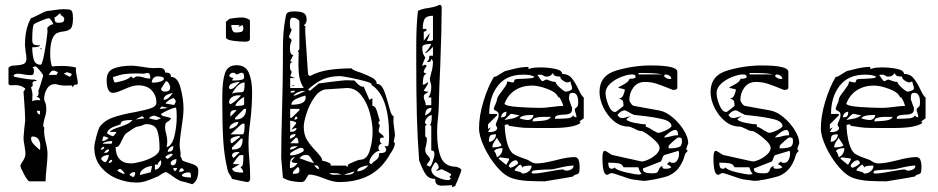

<svg xmlns="http://www.w3.org/2000/svg" viewBox="-20 -748 3868 792"><path d="M297 -431Q301 -413 301 -406Q301 -399 295 -399H293Q283 -399 281 -388L275 -396Q271 -395 249 -395Q232 -395 222 -398Q212 -401 207 -401Q185 -401 173.5 -381.5Q162 -362 162 -339Q162 -336 166.5 -325.5Q171 -315 171 -296Q171 -281 164 -260Q158 -238 158 -228Q158 -227 160 -224.5Q162 -222 163 -222Q162 -217 162 -208Q162 -193 165 -178.5Q168 -164 169 -160Q176 -134 176 -112Q176 -93 172 -55Q168 -19 168 0H102Q95 0 79.5 -28.5Q64 -57 64 -65Q64 -68 74.5 -84Q85 -100 85 -113Q85 -125 81 -147Q77 -169 77 -179Q78 -193 80 -216Q82 -239 84 -252Q84 -279 77 -370Q79 -372 81.5 -376Q84 -380 84 -383Q66 -397 45 -397L22 -396L15 -401V-469L22 -474Q26 -478 44 -478Q65 -479 77 -484Q89 -489 89 -505Q89 -520 86 -533Q83 -560 83 -562Q83 -631 108 -673Q108 -672 131 -683Q166 -702 176 -703Q182 -703 188.5 -704Q195 -705 200 -706Q228 -710 239 -710Q259 -710 266.5 -708.5Q274 -707 277.5 -699.5Q281 -692 281 -673Q281 -639 271 -629.5Q261 -620 240 -618Q223 -616 212.5 -610Q202 -604 194.5 -584Q187 -564 187 -524Q187 -499 194 -474Q216 -476 233 -476Q270 -476 294 -469Q293 -466 293 -460Q293 -451 297 -431ZM205 -677Q205 -664 208 -659Q211 -654 221 -654Q233 -654 239 -657Q245 -660 245 -669Q245 -677 237 -681.5Q229 -686 229 -693Q226 -693 218 -685Q210 -677 205 -677ZM200 -648Q199 -653 193 -662Q187 -671 182 -673Q175 -673 149.5 -662.5Q124 -652 120 -648Q113 -638 113 -583Q113 -569 119 -565Q125 -561 139 -561L145 -562Q145 -553 113 -553Q113 -525 119 -503Q125 -481 148 -481Q154 -481 163 -528Q172 -575 176 -617L175 -631Q175 -635 183.5 -641.5Q192 -648 200 -648ZM151 -543 145 -549H151ZM158 -435Q158 -441 144.5 -457Q131 -473 127 -474Q123 -474 119 -472.5Q115 -471 114 -469Q120 -468 120 -457Q120 -446 117.5 -442Q115 -438 106 -438Q99 -438 90.5 -439Q82 -440 78 -441Q66 -444 52 -444Q47 -444 41.5 -441.5Q36 -439 36 -434Q36 -431 66 -426Q96 -421 110 -420H115Q130 -420 132 -414Q121 -414 117.5 -411.5Q114 -409 114 -405L115 -397Q115 -391 108 -388Q114 -368 114 -358Q114 -354 113.5 -348Q113 -342 113 -330Q122 -335 133.5 -335Q145 -335 146 -335Q146 -340 140.5 -344.5Q135 -349 129 -351H131Q139 -351 139 -363L138 -374Q139 -373 146.5 -397Q154 -421 158 -435ZM219 -450Q216 -452 210 -454.5Q204 -457 200 -457Q194 -457 188.5 -450.5Q183 -444 182 -439H213ZM276 -443Q274 -444 266.5 -447Q259 -450 255 -450L243 -444L268 -431Q269 -432 272.5 -435.5Q276 -439 276 -443ZM127 -352 129 -351ZM145 -276V-291H132Q134 -276 145 -276ZM146 -148Q146 -164 138 -174.5Q130 -185 114 -185Q112 -185 110 -182.5Q108 -180 108 -179Q108 -165 118.5 -153.5Q129 -142 145 -129Q146 -132 146 -148Z M757 -77Q778 -71 788 -64.5Q798 -58 798 -45Q798 -2 773 12Q742 2 730 0Q718 -2 685 -26Q668 -38 666 -38Q658 -38 643.5 -28Q629 -18 625 -18Q601 -7 582 -1Q563 5 542 5Q503 5 463 -11Q423 -27 396 -59.5Q369 -92 369 -140Q369 -153 376.5 -181.5Q384 -210 390 -223Q409 -250 445 -263Q481 -276 539 -286Q585 -295 605 -302.5Q625 -310 625 -325Q625 -355 605.5 -375.5Q586 -396 551 -396Q537 -396 524 -392Q511 -388 490 -379Q460 -365 446 -365Q420 -365 420 -418Q420 -454 449 -465.5Q478 -477 524 -477Q533 -477 547.5 -475Q562 -473 569 -472Q596 -467 613 -467L636 -468Q661 -468 661 -449Q673 -449 679 -445.5Q685 -442 685 -431Q713 -431 725 -385Q737 -339 737 -299Q737 -272 729 -222Q721 -172 721 -148Q721 -142 723 -130.5Q725 -119 725 -113L724 -104L730 -93Q730 -87 736 -84Q742 -81 757 -77ZM571 -429Q584 -424 600 -424Q600 -447 589 -447Q585 -447 580.5 -445.5Q576 -444 571 -444L545 -445Q512 -445 494 -442.5Q476 -440 446 -430Q446 -426 448.5 -418Q451 -410 453 -408Q464 -408 488.5 -415.5Q513 -423 520 -433L530 -425Q531 -425 536 -429Q541 -433 545 -433Q557 -433 571 -429ZM656 -423Q656 -433 629 -433Q620 -433 613 -425.5Q606 -418 606 -408L616 -407Q626 -407 641 -411.5Q656 -416 656 -423ZM644 -381Q644 -378 648 -374Q652 -370 657 -370Q671 -370 676.5 -374Q682 -378 682 -388Q682 -395 676.5 -404Q671 -413 664 -413ZM655 -336Q674 -336 693 -365Q690 -364 679 -361Q668 -358 661.5 -351.5Q655 -345 655 -336ZM696 -343Q690 -343 678.5 -335.5Q667 -328 662 -321L699 -315Q699 -317 702 -322Q705 -327 705 -329Q705 -333 701.5 -338Q698 -343 696 -343ZM673 -303 647 -309 638 -298ZM686 -260Q680 -250 671 -246Q666 -243 663.5 -239Q661 -235 661 -223Q661 -209 666 -194Q670 -176 670 -165Q670 -155 667 -141Q689 -146 699 -185Q709 -224 709 -268Q709 -294 706 -304Q696 -304 676.5 -295Q657 -286 644 -278Q646 -272 651.5 -270Q657 -268 669 -265.5Q681 -263 686 -260ZM595 -260Q600 -258 609.5 -256Q619 -254 625 -253Q628 -254 634 -256Q640 -258 644 -260Q639 -263 630 -266.5Q621 -270 617 -271Q611 -271 604 -268Q597 -265 595 -260ZM567 -269 539 -255 576 -260ZM460 -204H433Q437 -210 448.5 -215Q460 -220 473 -224Q494 -231 507 -237.5Q520 -244 526 -253H522Q503 -253 490.5 -250Q478 -247 477 -235Q469 -232 455.5 -227.5Q442 -223 433.5 -216.5Q425 -210 421 -199Q423 -196 433 -191Q443 -186 446 -186Q448 -186 454 -193.5Q460 -201 460 -204ZM638 -134V-138Q638 -184 628.5 -210Q619 -236 583 -236Q578 -236 568 -231.5Q558 -227 554 -227Q543 -227 525.5 -215Q508 -203 502 -199Q496 -195 491.5 -186.5Q487 -178 483 -170Q477 -156 471.5 -148.5Q466 -141 457 -141Q457 -110 473 -92Q489 -74 520 -74Q536 -74 565 -82Q594 -90 616 -103.5Q638 -117 638 -134ZM402 -166Q409 -166 416 -170Q423 -174 428 -179Q424 -181 418.5 -183Q413 -185 409 -186Q406 -186 404 -178Q402 -170 402 -166ZM443 -165Q443 -166 438 -166Q429 -166 417.5 -163Q406 -160 403 -155H440Q443 -158 443 -165ZM672 -122Q685 -122 690 -127Q695 -132 695 -145Q687 -145 679.5 -137.5Q672 -130 672 -122ZM396 -133 397 -130Q400 -130 405 -133Q410 -136 410 -138L409 -143Q406 -143 401 -139Q396 -135 396 -133ZM409 -117Q430 -117 430 -132Q417 -132 409 -117ZM672 -93Q676 -95 684 -101.5Q692 -108 692 -111Q692 -114 688 -114Q682 -114 673.5 -109.5Q665 -105 662 -100Q663 -98 666 -95.5Q669 -93 672 -93ZM429 -109Q419 -109 409.5 -105Q400 -101 397 -93Q398 -89 403.5 -84.5Q409 -80 412 -79Q419 -79 424 -91Q429 -103 429 -109ZM691 -66Q708 -66 708 -92Q702 -92 693 -87Q684 -82 684 -75Q684 -72 686.5 -69Q689 -66 691 -66ZM443 -89Q430 -89 428 -75Q443 -77 443 -89ZM645 -78 644 -87Q641 -86 636.5 -81Q632 -76 631 -74Q631 -72 632 -70.5Q633 -69 633 -69H619V-48Q629 -48 637 -57.5Q645 -67 645 -78ZM607 -63Q591 -63 574 -52.5Q557 -42 557 -26L600 -37Q602 -37 604 -47.5Q606 -58 607 -63ZM710 -55H695Q695 -46 702 -42Q710 -47 710 -55ZM739 -46Q734 -54 730 -54Q725 -54 722 -49Q719 -44 719 -39Q736 -39 739 -46ZM494 -30Q494 -35 486.5 -43Q479 -51 475 -51Q468 -51 464 -43Q468 -41 478.5 -35.5Q489 -30 494 -30ZM538 -37 533 -38Q521 -38 514 -26Q527 -18 529 -18Q533 -18 535.5 -24.5Q538 -31 538 -37ZM768 -16Q768 -25 766.5 -31Q765 -37 758 -37Q750 -37 741.5 -34Q733 -31 730 -26Q730 -16 768 -16Z M980 -676Q988 -676 999.5 -671.5Q1011 -667 1011 -663V-589Q1011 -576 993 -576Q969 -576 940.5 -580Q912 -584 912 -595V-658L925 -669Q926 -671 946 -673.5Q966 -676 980 -676ZM951 -614Q969 -614 976.5 -617Q984 -620 984 -632Q984 -637 980 -645Q977 -644 972.5 -641Q968 -638 962 -638L969 -645H934Q934 -635 938 -624.5Q942 -614 951 -614ZM919 -46Q905 -104 901 -167.5Q897 -231 897 -318V-350Q897 -413 908 -446Q919 -479 956 -479Q993 -479 1006.5 -447.5Q1020 -416 1020 -366Q1020 -311 1012 -245Q1005 -194 1005 -155Q1005 -130 1009 -82Q1010 -70 1011 -53Q1012 -36 1012 -13Q1012 3 999 3Q987 1 968.5 -3Q950 -7 937 -10Q935 -17 928 -27Q921 -37 919 -46ZM947 -416Q987 -416 987 -428Q987 -440 984.5 -444Q982 -448 975 -448Q973 -448 966 -444.5Q959 -441 956 -441Q954 -441 951 -444.5Q948 -448 943 -448Q936 -448 932.5 -445.5Q929 -443 925 -435Q933 -427 940 -427L943 -428L937 -416ZM924 -387Q924 -385 926.5 -382.5Q929 -380 931 -380Q940 -380 953 -393.5Q966 -407 969 -410H965Q957 -410 941 -405Q925 -400 925 -388ZM937 -362Q951 -367 969 -367Q978 -367 982 -369Q986 -371 987.5 -379.5Q989 -388 989 -408Q963 -408 937 -362ZM931 -318Q953 -330 974 -354L965 -355Q949 -355 937 -347.5Q925 -340 925 -325Q925 -323 927.5 -320.5Q930 -318 931 -318ZM950 -312 959 -311Q966 -311 976.5 -312.5Q987 -314 987 -318V-348Q960 -334 950 -312ZM995 -299H987L950 -262V-255Q995 -255 995 -299ZM930 -277 931 -267 956 -293 950 -294Q930 -294 930 -277ZM926 -217Q937 -217 950 -225.5Q963 -234 963 -245Q950 -245 938 -237Q926 -229 926 -217ZM931 -194H980Q986 -194 987.5 -206.5Q989 -219 989 -238H980Q976 -236 958.5 -220Q941 -204 931 -194ZM937 -157 969 -182V-188Q931 -183 931 -170Q931 -157 937 -157ZM981 -176H974L937 -139V-131Q962 -131 971.5 -141Q981 -151 981 -176ZM943 -96 969 -120 959 -121Q940 -121 937 -108Q937 -105 939 -101.5Q941 -98 943 -96ZM983 -36Q983 -45 977.5 -51.5Q972 -58 972 -59Q972 -59 978 -62Q984 -65 984 -108H969Q967 -108 954.5 -92Q942 -76 942 -72V-71H969L937 -52Q941 -41 953.5 -38.5Q966 -36 983 -36Z M1140 -95Q1140 -148 1141 -193Q1142 -238 1143 -274Q1147 -418 1147 -504V-541Q1147 -578 1149 -609Q1151 -640 1159 -682Q1161 -694 1169.5 -697.5Q1178 -701 1192 -701Q1223 -701 1234 -693.5Q1245 -686 1245 -666Q1245 -660 1242 -653.5Q1239 -647 1233 -644L1240 -639Q1239 -635 1239 -616Q1239 -612 1249 -465L1251 -441L1258 -434Q1293 -453 1336.5 -459.5Q1380 -466 1431 -466Q1432 -462 1442.5 -457.5Q1453 -453 1466 -449Q1498 -437 1516 -427Q1534 -417 1534 -402Q1551 -402 1561 -381Q1571 -360 1581 -322Q1588 -295 1592.5 -283Q1597 -271 1604 -268Q1603 -265 1603 -247Q1603 -239 1604.5 -230.5Q1606 -222 1606 -218Q1609 -203 1609 -188L1604 -163Q1605 -162 1606.5 -160Q1608 -158 1609 -157Q1609 -141 1590 -114Q1556 -53 1503.5 -25Q1451 3 1378 3Q1354 3 1314 -13Q1277 -28 1255 -28Q1252 -28 1247 -18.5Q1242 -9 1237 -3Q1232 3 1222 3Q1202 3 1181 -1.5Q1160 -6 1147 -15ZM1233 -385Q1220 -405 1215.5 -427.5Q1211 -450 1211 -479L1212 -534H1208L1215 -546V-658Q1215 -664 1206 -669.5Q1197 -675 1190 -675Q1181 -675 1178.5 -670Q1176 -665 1176 -654Q1176 -632 1179.5 -630Q1183 -628 1183 -626Q1183 -623 1177.5 -611Q1172 -599 1172 -595Q1172 -594 1177.5 -589Q1183 -584 1183 -583Q1183 -579 1179.5 -571.5Q1176 -564 1176 -548Q1176 -521 1190 -521L1177 -496L1190 -491L1186 -492Q1176 -492 1176 -474Q1176 -461 1179.5 -457.5Q1183 -454 1183 -452Q1183 -449 1181 -443.5Q1179 -438 1177 -434L1197 -426H1177V-385ZM1503 -79Q1503 -77 1506 -74Q1509 -71 1512 -71Q1519 -80 1529 -86Q1537 -92 1540.5 -98Q1544 -104 1544 -116Q1557 -116 1565 -119Q1573 -122 1573 -133Q1572 -135 1570 -139Q1568 -143 1566 -145H1579Q1585 -145 1585 -188Q1585 -352 1512 -398L1513 -400Q1513 -406 1485 -413.5Q1457 -421 1426.5 -427Q1396 -433 1384 -434Q1342 -434 1312.5 -421Q1283 -408 1251 -379L1258 -373L1295 -404Q1300 -404 1342 -410Q1400 -417 1407 -417L1442 -416Q1464 -390 1476 -390L1480 -391L1504 -336L1516 -343V-311Q1525 -311 1530 -301.5Q1535 -292 1540 -272Q1544 -256 1547 -250Q1545 -250 1543 -246Q1541 -242 1541 -240Q1541 -238 1547 -232Q1546 -227 1544.5 -221Q1543 -215 1542 -212Q1542 -205 1545 -201.5Q1548 -198 1555.5 -193Q1563 -188 1563 -180H1556Q1552 -180 1549.5 -178Q1547 -176 1547 -169Q1547 -164 1548.5 -161.5Q1550 -159 1555 -157Q1547 -153 1544 -149Q1541 -145 1541 -138Q1541 -129 1547 -126Q1533 -126 1518.5 -109.5Q1504 -93 1504 -80ZM1197 -398 1183 -391Q1187 -398 1194 -398ZM1344 -71V-65H1407L1412 -59L1418 -71Q1424 -74 1442 -81.5Q1460 -89 1465 -89Q1494 -89 1505.5 -128Q1517 -167 1517 -206Q1517 -238 1506 -280.5Q1495 -323 1471 -354Q1447 -385 1412 -385Q1404 -385 1320 -379Q1295 -373 1275.5 -344.5Q1256 -316 1244.5 -280.5Q1233 -245 1233 -225Q1233 -193 1246 -171.5Q1259 -150 1283 -125Q1296 -111 1302.5 -102Q1309 -93 1309 -85Q1316 -85 1330 -79.5Q1344 -74 1344 -71ZM1177 -367 1183 -366Q1189 -366 1192 -367Q1195 -368 1197 -373L1190 -374Q1180 -374 1177 -367ZM1190 -354H1197Q1200 -354 1217.5 -362.5Q1235 -371 1240 -373H1236Q1223 -373 1210.5 -368Q1198 -363 1190 -354ZM1182 -316Q1241 -316 1241 -345L1240 -354Q1223 -350 1202.5 -340.5Q1182 -331 1182 -316ZM1177 -262H1183L1215 -293V-299H1177ZM1195 -254Q1203 -254 1208 -262L1201 -268Q1195 -262 1195 -254ZM1203 -220Q1194 -220 1183 -212Q1183 -216 1192.5 -227Q1202 -238 1202 -240Q1202 -244 1193 -247Q1184 -250 1177 -250V-204Q1203 -204 1203 -220ZM1176 -181 1177 -176Q1184 -178 1191.5 -183Q1199 -188 1199 -195Q1176 -195 1176 -181ZM1211 -157V-160Q1211 -179 1201 -181L1177 -157ZM1176 -131Q1190 -131 1208 -145H1199Q1176 -145 1176 -131ZM1177 -114V-107Q1197 -107 1215 -115Q1233 -123 1233 -126Q1233 -134 1230 -136Q1227 -138 1221 -138Q1214 -138 1195.5 -128Q1177 -118 1177 -114ZM1276 -76Q1271 -81 1265.5 -90.5Q1260 -100 1255.5 -104.5Q1251 -109 1243 -109Q1233 -109 1227.5 -106Q1222 -103 1215 -95Q1217 -95 1242 -85.5Q1267 -76 1276 -76ZM1176 -55Q1194 -55 1208 -76H1199Q1183 -76 1183 -84L1197 -102Q1182 -96 1179 -88Q1176 -80 1176 -69.5Q1176 -59 1176 -55ZM1296 -50Q1296 -57 1292.5 -61.5Q1289 -66 1283 -66L1276 -65Q1289 -50 1296 -50ZM1454 -43 1455 -41Q1483 -44 1499 -65H1495Q1486 -65 1470 -58.5Q1454 -52 1454 -43ZM1188 -31H1192Q1203 -31 1209 -33.5Q1215 -36 1215 -45Q1215 -51 1214 -54Q1213 -57 1208 -59Q1198 -50 1193 -44.5Q1188 -39 1188 -31ZM1409 -27Q1438 -27 1442 -41L1399 -28ZM1358 -27 1388 -28Q1379 -32 1371 -33Q1363 -34 1353 -34L1338 -33Q1344 -27 1358 -27Z M1883 -47Q1883 -41 1867 -2Q1858 16 1858 19L1845 24V16Q1833 16 1823 17Q1813 18 1804 18Q1790 18 1782.5 12.5Q1775 7 1775 -10Q1749 -10 1736 -29Q1723 -48 1709 -86Q1702 -176 1699.5 -270.5Q1697 -365 1697 -493V-557Q1697 -644 1704 -703Q1721 -712 1747 -715Q1751 -716 1765 -718.5Q1779 -721 1790 -727L1793 -728Q1802 -728 1802 -717Q1802 -637 1796 -475Q1792 -396 1790 -314Q1790 -292 1786 -254Q1785 -246 1784 -233Q1783 -220 1783 -202Q1783 -137 1799 -98.5Q1815 -60 1863 -60Q1883 -53 1883 -47ZM1724 -629H1738Q1738 -627 1739 -626Q1740 -625 1740 -624Q1740 -622 1735.5 -619.5Q1731 -617 1728 -617V-580Q1731 -584 1740.5 -596.5Q1750 -609 1753 -610Q1752 -607 1749 -597.5Q1746 -588 1740 -580Q1741 -580 1744 -579.5Q1747 -579 1751 -579Q1766 -579 1766 -585V-683Q1740 -683 1732 -670.5Q1724 -658 1724 -629ZM1753 -610ZM1747 -370Q1744 -366 1739 -363.5Q1734 -361 1731 -358Q1728 -355 1728 -349Q1728 -341 1732 -333Q1736 -325 1736 -314H1759V-346H1747Q1759 -362 1759 -391Q1759 -397 1756 -407Q1753 -417 1753 -423L1759 -448Q1766 -471 1766 -494Q1765 -497 1763 -500.5Q1761 -504 1759 -506Q1759 -492 1747 -492L1740 -494Q1747 -497 1749 -503Q1751 -509 1751 -518H1766V-555Q1760 -548 1749.5 -538.5Q1739 -529 1737 -529L1734 -530Q1753 -551 1759 -567Q1748 -567 1735 -564.5Q1722 -562 1722 -553Q1722 -530 1728 -521Q1734 -512 1734 -511Q1734 -509 1728 -495.5Q1722 -482 1722 -475Q1724 -476 1727.5 -478.5Q1731 -481 1734 -481Q1736 -481 1738 -478.5Q1740 -476 1740 -475Q1737 -472 1733 -465Q1729 -458 1728 -454Q1728 -448 1733.5 -446.5Q1739 -445 1740 -444Q1729 -441 1726.5 -428Q1724 -415 1724 -399Q1732 -399 1737 -403.5Q1742 -408 1744 -408L1747 -407Q1744 -399 1737.5 -389Q1731 -379 1728 -375Q1731 -370 1747 -370ZM1734 -271Q1736 -273 1744.5 -278Q1753 -283 1756.5 -289Q1760 -295 1760 -303Q1746 -303 1740 -295Q1734 -287 1734 -271ZM1772 -111Q1772 -121 1769.5 -124Q1767 -127 1759 -127V-228L1753 -234Q1761 -234 1761 -273Q1751 -273 1742 -262.5Q1733 -252 1733 -241Q1733 -240 1736.5 -237.5Q1740 -235 1740 -234L1734 -228V-185Q1741 -183 1741 -172Q1741 -165 1738 -150Q1734 -140 1734 -128Q1734 -117 1744 -107Q1754 -97 1754 -90Q1754 -87 1748 -79.5Q1742 -72 1740 -67Q1741 -67 1746 -64Q1751 -61 1753 -61Q1758 -61 1765 -82Q1772 -103 1772 -111ZM1833 -18Q1834 -19 1837.5 -22Q1841 -25 1841 -29Q1841 -31 1825 -39Q1809 -47 1802 -50Q1799 -50 1792 -46.5Q1785 -43 1777 -43Q1780 -44 1784.5 -49Q1789 -54 1790 -55Q1790 -62 1786.5 -69Q1783 -76 1777 -79Q1774 -79 1767.5 -67.5Q1761 -56 1759 -50Q1759 -29 1784 -17Q1809 -5 1830 -5Q1836 -5 1840 -13Z M2018 -432 2020 -431Q2026 -431 2045 -444Q2063 -456 2068 -456Q2075 -458 2104.5 -465Q2134 -472 2160 -472V-463Q2174 -468 2185.5 -469Q2197 -470 2209 -470Q2240 -470 2269.5 -464Q2299 -458 2299 -443Q2324 -443 2338.5 -425.5Q2353 -408 2367 -378Q2372 -367 2377.5 -358Q2383 -349 2388 -346V-260L2370 -247L2375 -241Q2348 -220 2257 -220H2205Q2155 -220 2139.5 -221Q2124 -222 2079 -229Q2078 -235 2073 -235Q2071 -235 2068 -234Q2065 -233 2062 -233Q2062 -204 2069.5 -169Q2077 -134 2092 -118Q2100 -109 2136 -96Q2154 -90 2160 -87Q2178 -74 2191 -74Q2214 -74 2241 -80Q2268 -86 2272 -87Q2320 -100 2349 -100Q2362 -100 2366.5 -88.5Q2371 -77 2371 -59Q2371 -40 2368 -35Q2365 -30 2357 -28.5Q2349 -27 2344 -20Q2338 -18 2227 0Q2185 0 2152.5 -2Q2120 -4 2092 -13Q2061 -23 2029.5 -60Q1998 -97 1977 -142Q1956 -187 1956 -219Q1956 -269 1974 -329Q1992 -389 2018 -432ZM2314 -370Q2320 -370 2330 -374Q2340 -378 2340 -383Q2340 -389 2336 -400.5Q2332 -412 2332 -414Q2332 -411 2327.5 -409.5Q2323 -408 2320 -408Q2312 -409 2301.5 -416Q2291 -423 2291 -432Q2262 -432 2262 -446Q2260 -446 2254 -439Q2248 -432 2232 -432Q2227 -432 2222 -436Q2217 -440 2209 -440L2196 -439Q2198 -438 2205.5 -426Q2213 -414 2218 -413Q2220 -413 2225.5 -416.5Q2231 -420 2235 -420Q2239 -419 2250 -414.5Q2261 -410 2272 -410Q2272 -402 2290 -386Q2308 -370 2314 -370ZM2003 -203Q2012 -203 2021.5 -207.5Q2031 -212 2031 -220Q2031 -222 2028 -226.5Q2025 -231 2025 -235Q2027 -242 2032 -252.5Q2037 -263 2037 -274Q2037 -282 2033.5 -285.5Q2030 -289 2023.5 -292Q2017 -295 2017 -299Q2017 -303 2023.5 -317.5Q2030 -332 2030 -337Q2030 -347 2049 -370Q2060 -385 2066 -394Q2072 -403 2072 -412Q2076 -412 2083 -410Q2090 -408 2097 -408Q2100 -408 2101 -413.5Q2102 -419 2104 -420Q2112 -423 2136 -423Q2159 -424 2171 -425.5Q2183 -427 2184 -432Q2173 -437 2163 -438.5Q2153 -440 2137 -440Q2069 -440 2033.5 -394Q1998 -348 1998 -278H2030V-272L1993 -235V-216L2005 -223L1993 -204ZM2209 -303Q2227 -303 2257 -307Q2285 -311 2303 -311Q2303 -316 2296 -331.5Q2289 -347 2285 -347L2283 -346Q2276 -367 2238.5 -381Q2201 -395 2175 -395Q2135 -395 2105 -376Q2075 -357 2061 -320Q2066 -310 2119.5 -306.5Q2173 -303 2209 -303ZM2301 -275Q2285 -274 2277 -271Q2269 -268 2269 -258Q2302 -258 2321 -260Q2340 -262 2344 -272Q2349 -264 2358 -264Q2358 -272 2354.5 -281.5Q2351 -291 2351 -296Q2351 -300 2355.5 -303Q2360 -306 2362.5 -310Q2365 -314 2365 -326Q2365 -365 2342 -365Q2332 -365 2329.5 -359.5Q2327 -354 2327 -339Q2338 -306 2340 -303V-299Q2340 -284 2330 -279.5Q2320 -275 2301 -275ZM2047 -264Q2060 -264 2064.5 -269Q2069 -274 2069 -287Q2060 -287 2053.5 -280Q2047 -273 2047 -264ZM2061 -253 2082 -257Q2084 -257 2095.5 -259.5Q2107 -262 2123 -272Q2120 -273 2092 -278H2088Q2086 -278 2076.5 -269Q2067 -260 2061 -253ZM2158 -253Q2167 -253 2173.5 -259Q2180 -265 2180 -274Q2130 -274 2123 -260Q2143 -253 2158 -253ZM2218 -266Q2204 -266 2190.5 -262.5Q2177 -259 2177 -250L2178 -247Q2180 -247 2213.5 -249.5Q2247 -252 2252 -266H2224ZM1997 -163Q2009 -163 2017.5 -172.5Q2026 -182 2026 -194Q2007 -194 2002 -188.5Q1997 -183 1997 -163ZM2011 -140Q2040 -140 2049 -148Q2046 -155 2039 -164.5Q2032 -174 2030 -180Q2028 -177 2019.5 -164.5Q2011 -152 2011 -140ZM2030 -99Q2053 -111 2053 -137Q2025 -137 2018 -124Q2023 -121 2026 -112.5Q2029 -104 2030 -99ZM2080 -91 2079 -94 2043 -99 2036 -94 2068 -68Q2080 -86 2080 -91ZM2086 -56Q2095 -58 2106 -65Q2117 -72 2117 -75Q2117 -80 2113.5 -83.5Q2110 -87 2108 -87Q2099 -87 2089 -78.5Q2079 -70 2079 -62Q2080 -60 2082 -58.5Q2084 -57 2086 -56ZM2129 -37Q2134 -32 2135 -32Q2150 -32 2161.5 -41.5Q2173 -51 2173 -65Q2135 -65 2135 -56Q2135 -59 2131.5 -64Q2128 -69 2126 -69Q2124 -69 2113.5 -59.5Q2103 -50 2103 -47L2104 -44Q2126 -39 2129 -37ZM2178 -32Q2195 -32 2218 -36Q2241 -40 2247 -41Q2289 -49 2302 -49L2314 -44Q2326 -44 2336 -49Q2346 -54 2346 -65Q2326 -65 2292 -57Q2287 -56 2275 -53Q2263 -50 2252 -49Q2232 -49 2209.5 -47.5Q2187 -46 2178 -44L2172 -37Q2177 -32 2178 -32Z M2818 -126Q2808 -119 2804 -106Q2800 -93 2799 -90Q2786 -59 2768.5 -43Q2751 -27 2731 -20.5Q2711 -14 2674 -7Q2658 -5 2651 -3L2633 -2L2588 -8Q2583 -8 2549 -20Q2509 -34 2503 -34Q2498 -34 2493 -30.5Q2488 -27 2484 -27Q2465 -27 2465 -97Q2465 -126 2475 -126Q2482 -124 2493 -116Q2504 -108 2509 -108L2626 -82Q2638 -82 2656 -90.5Q2674 -99 2687.5 -112Q2701 -125 2701 -138Q2701 -149 2685.5 -165Q2670 -181 2651 -194Q2632 -207 2628 -207Q2619 -207 2610.5 -210.5Q2602 -214 2595 -218Q2579 -226 2571 -226Q2540 -226 2513 -248Q2486 -270 2469.5 -303.5Q2453 -337 2453 -369Q2453 -437 2523.5 -457.5Q2594 -478 2664 -478Q2774 -478 2774 -452V-386Q2774 -377 2756 -377Q2712 -395 2689 -402.5Q2666 -410 2640 -410Q2610 -410 2593 -387.5Q2576 -365 2576 -335Q2576 -331 2582.5 -321.5Q2589 -312 2596 -311L2701 -292Q2727 -287 2754.5 -264Q2782 -241 2800.5 -211Q2819 -181 2819 -157Q2818 -153 2814.5 -145Q2811 -137 2811 -132Q2811 -131 2813.5 -128.5Q2816 -126 2818 -126ZM2614 -441H2712Q2691 -445 2671.5 -446Q2652 -447 2637 -447Q2622 -447 2614 -447ZM2518 -286Q2521 -286 2534.5 -297Q2548 -308 2552 -311Q2552 -327 2548.5 -332.5Q2545 -338 2533 -342Q2545 -342 2550.5 -354.5Q2556 -367 2558 -378Q2554 -381 2542 -383Q2530 -385 2530 -387Q2530 -388 2551.5 -399Q2573 -410 2577 -423Q2602 -423 2602 -431Q2602 -441 2588 -441Q2570 -441 2543.5 -431Q2517 -421 2497.5 -403.5Q2478 -386 2478 -363Q2478 -344 2489.5 -315Q2501 -286 2518 -286ZM2719 -434Q2723 -429 2729.5 -425.5Q2736 -422 2743 -422L2749 -423Q2749 -431 2741 -436Q2733 -441 2724 -441Q2723 -440 2721 -438Q2719 -436 2719 -434ZM2750 -227Q2750 -247 2714.5 -256Q2679 -265 2623 -271Q2600 -273 2596 -274Q2590 -276 2575 -284.5Q2560 -293 2558 -293Q2542 -293 2527 -274Q2533 -261 2548 -261Q2554 -261 2564.5 -264.5Q2575 -268 2583 -268Q2582 -267 2575 -264.5Q2568 -262 2564 -255Q2569 -247 2599 -241Q2629 -235 2644 -235V-225Q2653 -224 2674 -210Q2692 -200 2694 -200Q2704 -200 2724 -209Q2744 -218 2750 -227ZM2765 -212Q2755 -212 2738 -199Q2721 -186 2719 -181Q2729 -181 2745 -185Q2760 -190 2777 -190Q2777 -212 2765 -212ZM2793 -169Q2793 -175 2790.5 -178Q2788 -181 2779 -181H2778Q2775 -181 2756.5 -165Q2738 -149 2738 -145V-136Q2764 -136 2778.5 -140.5Q2793 -145 2793 -164ZM2781 -113Q2781 -122 2779 -126L2719 -108Q2714 -103 2711.5 -94Q2709 -85 2706 -82L2632 -53V-49Q2632 -33 2670 -33Q2685 -33 2689.5 -36Q2694 -39 2697 -46Q2699 -57 2712 -64Q2712 -56 2714.5 -54Q2717 -52 2724 -52H2730Q2742 -52 2749 -58Q2746 -63 2739.5 -66.5Q2733 -70 2731 -71L2743 -82Q2745 -78 2748.5 -77Q2752 -76 2756 -76Q2768 -76 2774.5 -88Q2781 -100 2781 -113ZM2626 -34Q2621 -36 2617.5 -45Q2614 -54 2613 -58H2552Q2546 -72 2530.5 -74.5Q2515 -77 2489 -77Q2489 -52 2502 -52Q2513 -52 2515 -58Q2520 -47 2560 -37.5Q2600 -28 2617 -28Q2619 -28 2622.5 -29.5Q2626 -31 2626 -34Z M3276 -126Q3266 -119 3262 -106Q3258 -93 3257 -90Q3244 -59 3226.5 -43Q3209 -27 3189 -20.5Q3169 -14 3132 -7Q3116 -5 3109 -3L3091 -2L3046 -8Q3041 -8 3007 -20Q2967 -34 2961 -34Q2956 -34 2951 -30.5Q2946 -27 2942 -27Q2923 -27 2923 -97Q2923 -126 2933 -126Q2940 -124 2951 -116Q2962 -108 2967 -108L3084 -82Q3096 -82 3114 -90.5Q3132 -99 3145.5 -112Q3159 -125 3159 -138Q3159 -149 3143.5 -165Q3128 -181 3109 -194Q3090 -207 3086 -207Q3077 -207 3068.5 -210.5Q3060 -214 3053 -218Q3037 -226 3029 -226Q2998 -226 2971 -248Q2944 -270 2927.5 -303.5Q2911 -337 2911 -369Q2911 -437 2981.5 -457.5Q3052 -478 3122 -478Q3232 -478 3232 -452V-386Q3232 -377 3214 -377Q3170 -395 3147 -402.5Q3124 -410 3098 -410Q3068 -410 3051 -387.5Q3034 -365 3034 -335Q3034 -331 3040.5 -321.5Q3047 -312 3054 -311L3159 -292Q3185 -287 3212.5 -264Q3240 -241 3258.5 -211Q3277 -181 3277 -157Q3276 -153 3272.5 -145Q3269 -137 3269 -132Q3269 -131 3271.5 -128.5Q3274 -126 3276 -126ZM3072 -441H3170Q3149 -445 3129.5 -446Q3110 -447 3095 -447Q3080 -447 3072 -447ZM2976 -286Q2979 -286 2992.5 -297Q3006 -308 3010 -311Q3010 -327 3006.5 -332.5Q3003 -338 2991 -342Q3003 -342 3008.5 -354.5Q3014 -367 3016 -378Q3012 -381 3000 -383Q2988 -385 2988 -387Q2988 -388 3009.5 -399Q3031 -410 3035 -423Q3060 -423 3060 -431Q3060 -441 3046 -441Q3028 -441 3001.5 -431Q2975 -421 2955.5 -403.5Q2936 -386 2936 -363Q2936 -344 2947.5 -315Q2959 -286 2976 -286ZM3177 -434Q3181 -429 3187.5 -425.5Q3194 -422 3201 -422L3207 -423Q3207 -431 3199 -436Q3191 -441 3182 -441Q3181 -440 3179 -438Q3177 -436 3177 -434ZM3208 -227Q3208 -247 3172.5 -256Q3137 -265 3081 -271Q3058 -273 3054 -274Q3048 -276 3033 -284.5Q3018 -293 3016 -293Q3000 -293 2985 -274Q2991 -261 3006 -261Q3012 -261 3022.5 -264.5Q3033 -268 3041 -268Q3040 -267 3033 -264.5Q3026 -262 3022 -255Q3027 -247 3057 -241Q3087 -235 3102 -235V-225Q3111 -224 3132 -210Q3150 -200 3152 -200Q3162 -200 3182 -209Q3202 -218 3208 -227ZM3223 -212Q3213 -212 3196 -199Q3179 -186 3177 -181Q3187 -181 3203 -185Q3218 -190 3235 -190Q3235 -212 3223 -212ZM3251 -169Q3251 -175 3248.5 -178Q3246 -181 3237 -181H3236Q3233 -181 3214.5 -165Q3196 -149 3196 -145V-136Q3222 -136 3236.5 -140.5Q3251 -145 3251 -164ZM3239 -113Q3239 -122 3237 -126L3177 -108Q3172 -103 3169.5 -94Q3167 -85 3164 -82L3090 -53V-49Q3090 -33 3128 -33Q3143 -33 3147.5 -36Q3152 -39 3155 -46Q3157 -57 3170 -64Q3170 -56 3172.5 -54Q3175 -52 3182 -52H3188Q3200 -52 3207 -58Q3204 -63 3197.5 -66.5Q3191 -70 3189 -71L3201 -82Q3203 -78 3206.5 -77Q3210 -76 3214 -76Q3226 -76 3232.5 -88Q3239 -100 3239 -113ZM3084 -34Q3079 -36 3075.5 -45Q3072 -54 3071 -58H3010Q3004 -72 2988.5 -74.5Q2973 -77 2947 -77Q2947 -52 2960 -52Q2971 -52 2973 -58Q2978 -47 3018 -37.5Q3058 -28 3075 -28Q3077 -28 3080.5 -29.5Q3084 -31 3084 -34Z M3428 -432 3430 -431Q3436 -431 3455 -444Q3473 -456 3478 -456Q3485 -458 3514.5 -465Q3544 -472 3570 -472V-463Q3584 -468 3595.5 -469Q3607 -470 3619 -470Q3650 -470 3679.5 -464Q3709 -458 3709 -443Q3734 -443 3748.5 -425.5Q3763 -408 3777 -378Q3782 -367 3787.5 -358Q3793 -349 3798 -346V-260L3780 -247L3785 -241Q3758 -220 3667 -220H3615Q3565 -220 3549.5 -221Q3534 -222 3489 -229Q3488 -235 3483 -235Q3481 -235 3478 -234Q3475 -233 3472 -233Q3472 -204 3479.5 -169Q3487 -134 3502 -118Q3510 -109 3546 -96Q3564 -90 3570 -87Q3588 -74 3601 -74Q3624 -74 3651 -80Q3678 -86 3682 -87Q3730 -100 3759 -100Q3772 -100 3776.5 -88.5Q3781 -77 3781 -59Q3781 -40 3778 -35Q3775 -30 3767 -28.5Q3759 -27 3754 -20Q3748 -18 3637 0Q3595 0 3562.5 -2Q3530 -4 3502 -13Q3471 -23 3439.5 -60Q3408 -97 3387 -142Q3366 -187 3366 -219Q3366 -269 3384 -329Q3402 -389 3428 -432ZM3724 -370Q3730 -370 3740 -374Q3750 -378 3750 -383Q3750 -389 3746 -400.5Q3742 -412 3742 -414Q3742 -411 3737.5 -409.5Q3733 -408 3730 -408Q3722 -409 3711.5 -416Q3701 -423 3701 -432Q3672 -432 3672 -446Q3670 -446 3664 -439Q3658 -432 3642 -432Q3637 -432 3632 -436Q3627 -440 3619 -440L3606 -439Q3608 -438 3615.5 -426Q3623 -414 3628 -413Q3630 -413 3635.5 -416.5Q3641 -420 3645 -420Q3649 -419 3660 -414.5Q3671 -410 3682 -410Q3682 -402 3700 -386Q3718 -370 3724 -370ZM3413 -203Q3422 -203 3431.5 -207.5Q3441 -212 3441 -220Q3441 -222 3438 -226.5Q3435 -231 3435 -235Q3437 -242 3442 -252.5Q3447 -263 3447 -274Q3447 -282 3443.5 -285.5Q3440 -289 3433.5 -292Q3427 -295 3427 -299Q3427 -303 3433.5 -317.5Q3440 -332 3440 -337Q3440 -347 3459 -370Q3470 -385 3476 -394Q3482 -403 3482 -412Q3486 -412 3493 -410Q3500 -408 3507 -408Q3510 -408 3511 -413.5Q3512 -419 3514 -420Q3522 -423 3546 -423Q3569 -424 3581 -425.5Q3593 -427 3594 -432Q3583 -437 3573 -438.5Q3563 -440 3547 -440Q3479 -440 3443.5 -394Q3408 -348 3408 -278H3440V-272L3403 -235V-216L3415 -223L3403 -204ZM3619 -303Q3637 -303 3667 -307Q3695 -311 3713 -311Q3713 -316 3706 -331.5Q3699 -347 3695 -347L3693 -346Q3686 -367 3648.5 -381Q3611 -395 3585 -395Q3545 -395 3515 -376Q3485 -357 3471 -320Q3476 -310 3529.5 -306.5Q3583 -303 3619 -303ZM3711 -275Q3695 -274 3687 -271Q3679 -268 3679 -258Q3712 -258 3731 -260Q3750 -262 3754 -272Q3759 -264 3768 -264Q3768 -272 3764.5 -281.5Q3761 -291 3761 -296Q3761 -300 3765.5 -303Q3770 -306 3772.5 -310Q3775 -314 3775 -326Q3775 -365 3752 -365Q3742 -365 3739.5 -359.5Q3737 -354 3737 -339Q3748 -306 3750 -303V-299Q3750 -284 3740 -279.5Q3730 -275 3711 -275ZM3457 -264Q3470 -264 3474.5 -269Q3479 -274 3479 -287Q3470 -287 3463.5 -280Q3457 -273 3457 -264ZM3471 -253 3492 -257Q3494 -257 3505.5 -259.5Q3517 -262 3533 -272Q3530 -273 3502 -278H3498Q3496 -278 3486.5 -269Q3477 -260 3471 -253ZM3568 -253Q3577 -253 3583.5 -259Q3590 -265 3590 -274Q3540 -274 3533 -260Q3553 -253 3568 -253ZM3628 -266Q3614 -266 3600.5 -262.5Q3587 -259 3587 -250L3588 -247Q3590 -247 3623.5 -249.5Q3657 -252 3662 -266H3634ZM3407 -163Q3419 -163 3427.5 -172.5Q3436 -182 3436 -194Q3417 -194 3412 -188.5Q3407 -183 3407 -163ZM3421 -140Q3450 -140 3459 -148Q3456 -155 3449 -164.5Q3442 -174 3440 -180Q3438 -177 3429.5 -164.5Q3421 -152 3421 -140ZM3440 -99Q3463 -111 3463 -137Q3435 -137 3428 -124Q3433 -121 3436 -112.5Q3439 -104 3440 -99ZM3490 -91 3489 -94 3453 -99 3446 -94 3478 -68Q3490 -86 3490 -91ZM3496 -56Q3505 -58 3516 -65Q3527 -72 3527 -75Q3527 -80 3523.5 -83.5Q3520 -87 3518 -87Q3509 -87 3499 -78.5Q3489 -70 3489 -62Q3490 -60 3492 -58.5Q3494 -57 3496 -56ZM3539 -37Q3544 -32 3545 -32Q3560 -32 3571.5 -41.5Q3583 -51 3583 -65Q3545 -65 3545 -56Q3545 -59 3541.5 -64Q3538 -69 3536 -69Q3534 -69 3523.5 -59.5Q3513 -50 3513 -47L3514 -44Q3536 -39 3539 -37ZM3588 -32Q3605 -32 3628 -36Q3651 -40 3657 -41Q3699 -49 3712 -49L3724 -44Q3736 -44 3746 -49Q3756 -54 3756 -65Q3736 -65 3702 -57Q3697 -56 3685 -53Q3673 -50 3662 -49Q3642 -49 3619.5 -47.5Q3597 -46 3588 -44L3582 -37Q3587 -32 3588 -32Z"/></svg>

Font: Cabin Sketch
Style: Regular
Weight: 400
Version: Version 1.100